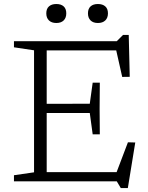

<svg xmlns="http://www.w3.org/2000/svg" viewBox="-20 -903 738 956"><path d="M477 -491.5 476 -362.5 477 -234H441.5L427 -340.5H185V-386L427 -386.5L441.5 -491.5ZM626 -520.5 588.5 -520 552.5 -679.5 581 -652H168V-698H561.5L592.5 -729H621ZM552.5 -24.5 617 -194.5 653.5 -193.5 616.5 33.5H581.5L561.5 0H168V-46H584.5ZM49.5 0V-30.5L149.5 -45V-652.5L49.5 -667.5V-698H212.5V0ZM260.5 -788.5Q237 -788.5 223.8 -801.2Q210.5 -814 210.5 -836.5Q210.5 -859.5 223.8 -871.2Q237 -883 260.5 -883Q284 -883 297 -871.2Q310 -859.5 310 -836.5Q310 -814 297 -801.2Q284 -788.5 260.5 -788.5ZM467.5 -788.5Q444 -788.5 431 -801.2Q418 -814 418 -836.5Q418 -859.5 431 -871.2Q444 -883 467.5 -883Q491 -883 504.2 -871.2Q517.5 -859.5 517.5 -836.5Q517.5 -814 504.2 -801.2Q491 -788.5 467.5 -788.5Z"/></svg>

Font: Newsreader 9pt Light
Style: Regular
Weight: 300
Designer: Hugues Gentile
Foundry: Production Type
Version: Version 1.003